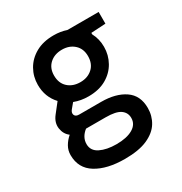

<svg xmlns="http://www.w3.org/2000/svg" viewBox="-172 -636 944 995"><g transform="rotate(-30 300.0 -138.0)"><path d="M289 -143Q243 -143 204 -158L179 -128Q167 -113 172.5 -99.5Q178 -86 199 -86H330Q417 -86 470.5 -49.5Q524 -13 524 62Q524 109 500.5 147.5Q477 186 425.5 209Q374 232 290 232Q184 232 119.5 192.5Q55 153 55 74Q55 46 68.5 22.5Q82 -1 104 -20Q77 -40 71.5 -76.5Q66 -113 93 -147L137 -203Q90 -253 90 -326Q90 -375 113.5 -416.5Q137 -458 181.5 -483Q226 -508 289 -508Q330 -508 365 -496H552V-426L465 -421V-412Q486 -373 486 -326Q486 -277 462.5 -235Q439 -193 395 -168Q351 -143 289 -143ZM289 -228Q333 -228 361.5 -254Q390 -280 390 -326Q390 -370 361.5 -396Q333 -422 289 -422Q244 -422 215.5 -396Q187 -370 187 -326Q187 -280 215.5 -254Q244 -228 289 -228ZM155 66Q155 106 193.5 125Q232 144 290 144Q352 144 388 123Q424 102 424 64Q424 32 398 13.5Q372 -5 310 -5H193Q155 25 155 66Z"/></g></svg>

Font: DM Mono Medium
Style: Regular
Weight: 500
Designer: Colophon Foundry
Foundry: Colophon Foundry
Version: Version 1.000; ttfautohint (v1.8.2.53-6de2)